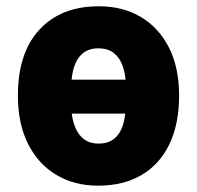

<svg xmlns="http://www.w3.org/2000/svg" viewBox="-20 -583 629 613"><path d="M551.8 -277.8Q551.8 -187 520.8 -122.6Q489.7 -58.1 431.9 -24.2Q374 9.8 293 9.8Q217.3 9.8 159.7 -24.7Q102.1 -59.1 69.6 -123.5Q37.1 -188 37.1 -277.8Q37.1 -414.1 106 -488.5Q174.8 -563 295.9 -563Q371.6 -563 429.2 -529.1Q486.8 -495.1 519.3 -431.4Q551.8 -367.7 551.8 -277.8ZM294.9 -124.5Q320.3 -124.5 338.1 -135.5Q356 -146.5 366.2 -168Q376.5 -189.5 379.9 -220.2H209Q212.4 -194.3 221.9 -172.6Q231.4 -150.9 249.5 -137.7Q267.6 -124.5 294.9 -124.5ZM293.9 -428.7Q256.3 -428.7 234.9 -403.6Q213.4 -378.4 208.5 -328.6H380.9Q378.4 -356 369.1 -378.7Q359.9 -401.4 341.6 -415Q323.2 -428.7 293.9 -428.7Z"/></svg>

Font: Open Sans SemiCondensed ExtraBold
Style: Regular
Weight: 800
Width: 4
Designer: Monotype Design Team
Foundry: Monotype Imaging Inc.
Version: Version 3.000